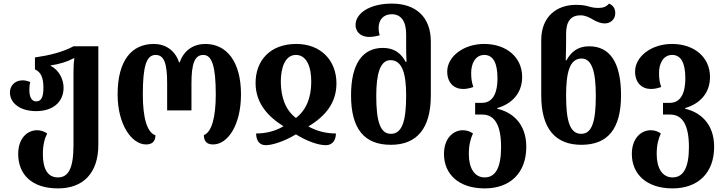

<svg xmlns="http://www.w3.org/2000/svg" viewBox="-20 -793 4020 1066"><path d="M302 253C440 253 526 170 526 11V-536H388C329 -504 256 -486 174 -474V-408C208 -392 221 -362 221 -305C221 -254 209 -230 181 -230C155 -230 143 -256 143 -293C143 -308 144 -324 148 -337C134 -344 117 -347 106 -347C58 -347 35 -312 35 -280C35 -223 88 -176 181 -176C273 -176 333 -226 333 -306C333 -352 308 -404 262 -427V-430C310 -437 353 -450 388 -469H393C389 -444 388 -420 388 -393V13C388 139 361 192 302 192C241 192 218 139 218 63C218 10 228 -24 242 -52C226 -63 206 -70 186 -70C133 -70 81 -27 81 62C81 173 154 253 302 253Z M791 9C827 9 843 -10 843 -42C796 -58 773 -139 773 -269C773 -423 792 -488 844 -488C892 -488 908 -440 908 -330V-180H1043V-330C1043 -440 1061 -488 1109 -488C1156 -488 1178 -427 1178 -269C1178 -143 1156 -60 1112 -43C1112 -12 1125 9 1163 9C1246 9 1318 -101 1318 -269C1318 -453 1237 -549 1120 -549C1056 -549 1001 -515 978 -447H974C952 -515 897 -549 834 -549C710 -549 633 -456 633 -269C633 -100 712 9 791 9Z M1455 13C1493 13 1558 -8 1623 -47C1686 -8 1748 13 1788 13C1832 13 1845 -22 1845 -52C1793 -52 1743 -63 1692 -91C1789 -149 1848 -224 1848 -330C1848 -457 1762 -549 1625 -549C1479 -549 1398 -456 1399 -330C1400 -225 1461 -150 1554 -92C1505 -63 1454 -52 1402 -52C1402 -19 1416 13 1455 13ZM1623 -138C1564 -183 1540 -254 1539 -338C1539 -420 1564 -488 1623 -488C1683 -488 1709 -420 1708 -338C1708 -254 1682 -183 1623 -138Z M2150 11C2293 11 2372 -78 2372 -263V-562C2372 -703 2284 -773 2156 -773C2030 -773 1954 -718 1954 -654C1954 -623 1976 -588 2029 -588C2047 -588 2067 -591 2088 -597C2084 -611 2082 -624 2082 -637C2082 -681 2107 -714 2155 -714C2206 -714 2235 -676 2235 -603V-556C2235 -524 2235 -480 2237 -450H2232C2208 -495 2171 -527 2106 -527C1991 -527 1929 -436 1929 -264C1929 -78 2002 11 2150 11ZM2150 -50C2091 -50 2069 -119 2069 -261C2069 -384 2091 -459 2148 -459C2215 -459 2235 -380 2235 -262C2235 -124 2214 -50 2150 -50Z M2671 253C2813 253 2902 167 2902 22C2902 -111 2819 -172 2741 -189V-193C2820 -216 2879 -273 2879 -366C2879 -475 2792 -549 2668 -549C2551 -549 2463 -477 2463 -396C2463 -333 2501 -299 2551 -299C2569 -299 2589 -303 2608 -310C2599 -337 2596 -356 2596 -389C2596 -438 2618 -488 2669 -488C2718 -488 2742 -443 2742 -359C2742 -261 2707 -222 2656 -222H2618V-157H2657C2727 -157 2762 -98 2762 24C2762 138 2731 192 2671 192C2613 192 2583 138 2583 63C2583 10 2593 -24 2606 -52C2591 -63 2571 -70 2550 -70C2497 -70 2445 -26 2445 62C2445 173 2526 253 2671 253Z M3208 11C3355 11 3428 -78 3428 -264C3428 -445 3367 -536 3251 -536C3186 -536 3150 -503 3125 -458H3121C3122 -489 3123 -531 3123 -561V-606C3123 -676 3151 -708 3203 -708C3229 -708 3253 -696 3273 -684C3292 -673 3313 -663 3338 -663C3367 -663 3396 -683 3396 -720C3396 -749 3381 -765 3361 -773C3347 -755 3327 -749 3303 -749C3285 -749 3268 -751 3249 -757C3229 -763 3209 -766 3177 -766C3073 -766 2985 -703 2985 -570V-263C2985 -78 3064 11 3208 11ZM3207 -50C3143 -50 3123 -124 3123 -262C3123 -389 3142 -468 3209 -468C3267 -468 3288 -393 3288 -261C3288 -119 3267 -50 3207 -50Z M3714 253C3856 253 3945 167 3945 22C3945 -111 3862 -172 3784 -189V-193C3863 -216 3922 -273 3922 -366C3922 -475 3835 -549 3711 -549C3594 -549 3506 -477 3506 -396C3506 -333 3544 -299 3594 -299C3612 -299 3632 -303 3651 -310C3642 -337 3639 -356 3639 -389C3639 -438 3661 -488 3712 -488C3761 -488 3785 -443 3785 -359C3785 -261 3750 -222 3699 -222H3661V-157H3700C3770 -157 3805 -98 3805 24C3805 138 3774 192 3714 192C3656 192 3626 138 3626 63C3626 10 3636 -24 3649 -52C3634 -63 3614 -70 3593 -70C3540 -70 3488 -26 3488 62C3488 173 3569 253 3714 253Z"/></svg>

Font: Noto Serif Georgian Condensed Bold
Style: Regular
Weight: 700
Width: 3
Designer: Monotype Design Team, Akaki Razmadze
Foundry: Google LLC
Version: Version 2.003